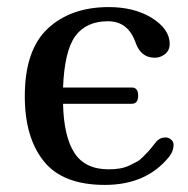

<svg xmlns="http://www.w3.org/2000/svg" viewBox="-20 -522 530 542"><path d="M352 -229H158Q160 -137 190 -90.5Q220 -44 287 -44Q304 -44 318.5 -46.5Q333 -49 345.5 -55Q358 -61 366.5 -65.5Q375 -70 384.5 -80Q394 -90 398.5 -94.5Q403 -99 411.5 -110Q420 -121 422 -123Q432 -134 447 -134Q456 -134 463 -128Q470 -122 470 -113Q470 -95 457 -79Q393 0 276 0Q157 0 103.5 -67Q50 -134 50 -250Q50 -381 115 -441.5Q180 -502 287 -502Q357 -502 406 -473Q459 -441 459 -398Q459 -380 446 -369.5Q433 -359 417 -359Q378 -359 363 -401Q342 -462 285 -462Q223 -462 192.5 -420Q162 -378 158 -275H352Q370 -275 370 -252Q370 -229 352 -229Z"/></svg>

Font: Marmelad
Style: Regular
Weight: 400
Designer: Manvel Shmavonyan
Foundry: Cyreal
Version: Version 1.001;PS 001.001;hotconv 1.0.88;makeotf.lib2.5.64775